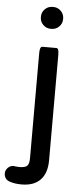

<svg xmlns="http://www.w3.org/2000/svg" viewBox="-112 -742 423 1016"><g transform="rotate(5 99.0 -234.0)"><path d="M67.9 -649.4V-653.3Q67.9 -676.3 84.5 -692.9Q101.1 -709.5 124 -709.5H129.9Q152.8 -709.5 169.4 -692.9Q186 -676.3 186 -653.3V-649.4Q186 -626.5 169.4 -609.9Q152.8 -593.3 129.9 -593.3H124Q101.1 -593.3 84.5 -609.9Q67.9 -626.5 67.9 -649.4ZM5.4 148.9H8.3Q14.2 149.9 22.5 149.9Q54.2 149.9 64.9 139.2Q75.7 128.4 75.7 98.6V-457Q75.7 -485.4 82.5 -491.7Q85 -494.6 88.9 -494.6H164.1Q169.9 -494.6 172.9 -488.8Q177.2 -480.5 177.2 -457V100.6Q177.2 170.4 141.1 206.5Q106.9 240.7 43 240.7Q6.8 240.7 -20 231.4Q-34.7 227.1 -42.5 215.8Q-50.3 204.6 -50.3 190.4Q-50.3 172.9 -37.4 159.9Q-24.4 147 -6.8 147H-6.3Z"/></g></svg>

Font: YuPearl-Medium
Style: Medium
Weight: 500
Designer: Max Yao
Foundry: Max-Everyday
Version: Version 1.011; ttfautohint (v1.8.3)